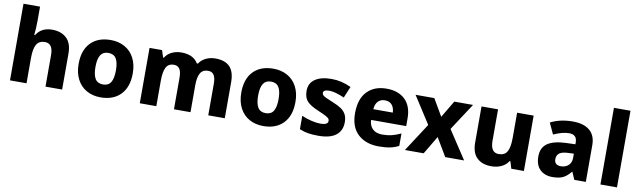

<svg xmlns="http://www.w3.org/2000/svg" viewBox="-43 -1313 6252 1875"><g transform="rotate(10 3083.0 -375.0)"><path d="M238 -622Q238 -540 230 -479H239Q288 -559 395 -559Q485 -559 538 -509Q591 -459 591 -357V0H426V-313Q426 -428 346 -428Q287 -428 262.5 -384.5Q238 -341 238 -252V0H74V-760H238Z M973 10Q895 10 834.5 -23.5Q774 -57 740 -121.5Q706 -186 706 -275Q706 -411 777.5 -485Q849 -559 976 -559Q1054 -559 1114.5 -525.5Q1175 -492 1209 -428Q1243 -364 1243 -275Q1243 -139 1171 -64.5Q1099 10 973 10ZM975 -118Q1028 -118 1052 -157Q1076 -196 1076 -275Q1076 -354 1052 -392.5Q1028 -431 974 -431Q922 -431 897.5 -392.5Q873 -354 873 -275Q873 -196 897 -157Q921 -118 975 -118Z M2204 -357V0H2040V-313Q2040 -372 2021.5 -400Q2003 -428 1964 -428Q1911 -428 1887.5 -388Q1864 -348 1864 -268V0H1700V-313Q1700 -372 1681.5 -400Q1663 -428 1625 -428Q1570 -428 1547.5 -384.5Q1525 -341 1525 -252V0H1361V-549H1485L1508 -479H1515Q1539 -518 1581.5 -538.5Q1624 -559 1677 -559Q1795 -559 1842 -480H1853Q1878 -519 1921 -539Q1964 -559 2014 -559Q2109 -559 2156.5 -510Q2204 -461 2204 -357Z M2586 10Q2508 10 2447.5 -23.5Q2387 -57 2353 -121.5Q2319 -186 2319 -275Q2319 -411 2390.5 -485Q2462 -559 2589 -559Q2667 -559 2727.5 -525.5Q2788 -492 2822 -428Q2856 -364 2856 -275Q2856 -139 2784 -64.5Q2712 10 2586 10ZM2588 -118Q2641 -118 2665 -157Q2689 -196 2689 -275Q2689 -354 2665 -392.5Q2641 -431 2587 -431Q2535 -431 2510.5 -392.5Q2486 -354 2486 -275Q2486 -196 2510 -157Q2534 -118 2588 -118Z M3132 10Q3073 10 3030.5 3Q2988 -4 2945 -22V-155Q2991 -134 3043 -122Q3095 -110 3132 -110Q3207 -110 3207 -150Q3207 -164 3198.5 -173.5Q3190 -183 3165.5 -196Q3141 -209 3089 -231Q3010 -264 2977 -300Q2944 -336 2944 -403Q2944 -479 3003 -519Q3062 -559 3164 -559Q3216 -559 3262.5 -548Q3309 -537 3360 -514L3313 -401Q3219 -442 3163 -442Q3104 -442 3104 -410Q3104 -398 3112.5 -388.5Q3121 -379 3144 -368Q3167 -357 3217 -337Q3269 -316 3300 -295Q3331 -274 3348 -243Q3365 -212 3365 -165Q3365 -81 3307 -35.5Q3249 10 3132 10Z M3962 -309V-232H3614Q3616 -175 3650 -142.5Q3684 -110 3745 -110Q3796 -110 3839 -120.5Q3882 -131 3929 -153V-30Q3889 -9 3843 0.5Q3797 10 3732 10Q3603 10 3525.5 -61Q3448 -132 3448 -270Q3448 -412 3519 -485.5Q3590 -559 3711 -559Q3829 -559 3895.5 -494Q3962 -429 3962 -309ZM3617 -339H3810Q3809 -386 3784.5 -415Q3760 -444 3714 -444Q3673 -444 3647 -417.5Q3621 -391 3617 -339Z M3999 -549H4185L4283 -381L4383 -549H4569L4393 -280L4577 0H4390L4283 -180L4176 0H3990L4172 -280Z M5170 0H5045L5024 -70H5015Q4990 -30 4945.5 -10Q4901 10 4847 10Q4757 10 4705 -39.5Q4653 -89 4653 -191V-549H4817V-236Q4817 -120 4898 -120Q4958 -120 4982 -163.5Q5006 -207 5006 -297V-549H5170Z M5784 -364V0H5670L5638 -74H5634Q5597 -28 5558 -9Q5519 10 5452 10Q5377 10 5330.5 -34.5Q5284 -79 5284 -165Q5284 -252 5344 -294Q5404 -336 5526 -341L5620 -344V-363Q5620 -440 5542 -440Q5478 -440 5388 -400L5337 -510Q5432 -559 5558 -559Q5667 -559 5725.5 -509.5Q5784 -460 5784 -364ZM5568 -249Q5505 -247 5478.5 -226.5Q5452 -206 5452 -168Q5452 -108 5517 -108Q5562 -108 5591.5 -135Q5621 -162 5621 -207V-251Z M5929 0V-760H6093V0Z"/></g></svg>

Font: Noto Sans UI ExtraBold
Style: Regular
Weight: 800
Designer: Monotype Design Team
Foundry: Monotype Imaging Inc.
Version: Version 1.001